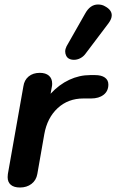

<svg xmlns="http://www.w3.org/2000/svg" viewBox="-20 -824 517 854"><path d="M14 -36Q14 -45 15 -50L84 -440Q88 -468 107.5 -484Q127 -500 157 -500Q183 -500 197.5 -487.5Q212 -475 212 -452Q212 -444 211 -440L205 -407Q243 -448 288 -469Q333 -490 381 -490H403Q431 -490 446.5 -479Q462 -468 462 -448Q462 -419 441 -402.5Q420 -386 385 -386H351Q283 -386 236.5 -343Q190 -300 177 -227L146 -50Q141 -22 120 -6Q99 10 69 10Q42 10 28 -2Q14 -14 14 -36ZM270 -595Q270 -606 276 -618L359 -764Q381 -804 416 -804Q434 -804 447 -796Q477 -780 477 -756Q477 -740 463 -721L358 -582Q349 -571 336 -564.5Q323 -558 309 -558Q296 -558 287 -563Q279 -567 274.5 -576Q270 -585 270 -595Z"/></svg>

Font: Kodchasan
Style: Bold Italic
Weight: 700
Italic angle: -10°
Version: Version 1.000; ttfautohint (v1.6)